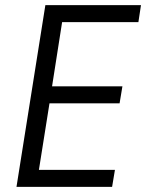

<svg xmlns="http://www.w3.org/2000/svg" viewBox="-20 -725 567 745"><path d="M44 0 156 -705H527L517 -639H221L182 -390H455L444 -324H172L131 -66H426L415 0Z"/></svg>

Font: Nunito Sans 10pt Condensed
Style: Italic
Weight: 400
Width: 3
Italic angle: -9°
Designer: Vernon Adams
Foundry: Vernon Adams
Version: Version 3.101;gftools[0.9.27]